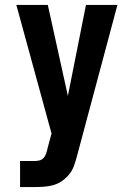

<svg xmlns="http://www.w3.org/2000/svg" viewBox="-20 -540 540 775"><path d="M61 215V110H119Q129 110 139 107.5Q149 105 155.5 98Q162 91 165.5 81.5Q169 72 171 63V62L188 -1L46 -520H173L254 -153L327 -520H454L291 89Q286 108 279.5 127Q273 146 261 161.5Q249 177 232.5 189Q216 201 197.5 206.5Q179 212 159 213.5Q139 215 119 215Z"/></svg>

Font: Iosevka SS18 Extrabold
Style: Regular
Weight: 800
Monospace: yes
Designer: Belleve Invis
Foundry: Belleve Invis
Version: Version 25.1.1; ttfautohint (v1.8.4)